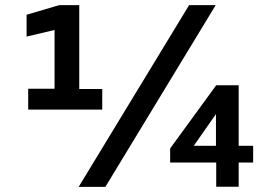

<svg xmlns="http://www.w3.org/2000/svg" viewBox="-20 -731 1072 751"><path d="M824.7 -284.7V-160.6H737.8ZM392.1 0 823.7 -710.9H719.7L287.6 0ZM913.6 -0.5V-95.2H970.2V-160.6H913.6V-397.5H825.7L645.5 -150.4V-95.2H825.7V-0.5ZM379.9 -302.2V-382.8H290V-710.9H213.9C215.8 -712.4 188 -704.1 148.9 -692.4L84 -673.3V-587.9L193.4 -613.8V-383.8H90.3V-302.2Z"/></svg>

Font: Ride
Style: Bold
Weight: 700
Version: Version 3.000